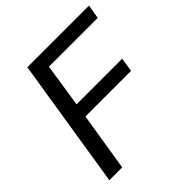

<svg xmlns="http://www.w3.org/2000/svg" viewBox="-189 -844 982 982"><g transform="rotate(-45 302.0 -352.5)"><path d="M46 0 158 -705H604L591 -629H238L202 -393H532L520 -317H190L139 0Z"/></g></svg>

Font: Mulish ExtraLight Medium
Style: Italic
Weight: 500
Italic angle: -9°
Version: Version 3.603